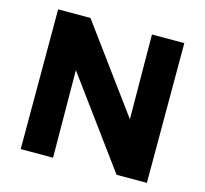

<svg xmlns="http://www.w3.org/2000/svg" viewBox="-102 -815 991 929"><g transform="rotate(15 394.0 -350.0)"><path d="M78 0V-700H240L551 -276L548 -700H710V0H558L237 -438L240 0Z"/></g></svg>

Font: Red Hat Text VF
Style: Regular
Weight: 300
Designer: Pentagram, MCKL
Foundry: Pentagram, MCKL
Version: Version 1.023